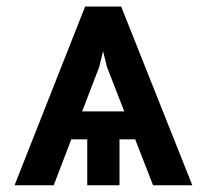

<svg xmlns="http://www.w3.org/2000/svg" viewBox="-20 -553 617 573"><path d="M554 0H436.8L383.5 -137.1H336.6V0H240.4V-137.1H192.8L140.3 0H23.4L234 -533.4H341.6ZM350.9 -220.5 299.4 -352.6 287.6 -400.2 275.9 -352.6 225.1 -220.5Z"/></svg>

Font: Linik Sans Medium
Style: Regular
Weight: 500
Designer: Rasmus Andersson (font), Cristiano Sobral (main changes)
Foundry: rsms
Version: Version 3.018;June 1, 2022;FontCreator 14.0.0.2814 64-bit; t